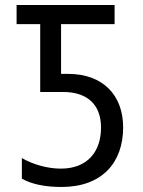

<svg xmlns="http://www.w3.org/2000/svg" viewBox="-20 -734 570 764"><path d="M225 10C386 10 470 -87 470 -227C470 -356 389 -440 251 -440H223V-638H436V-714H46V-638H140V-368H231C324 -368 382 -321 382 -226C382 -133 330 -63 222 -63C170 -63 112 -79 67 -105V-23C108 0 162 10 225 10Z"/></svg>

Font: Noto Sans Mono Condensed
Style: Regular
Weight: 400
Width: 3
Designer: Monotype Design Team
Foundry: Monotype Imaging Inc.
Version: Version 2.014